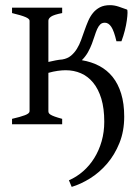

<svg xmlns="http://www.w3.org/2000/svg" viewBox="-20 -484 546 748"><path d="M222.2 -454.1V-433.1Q189.9 -426.8 179.2 -419.4Q168.5 -412.1 168.5 -403.3V-242.7Q183.1 -246.1 197 -248.8Q210.9 -251.5 223.1 -252.4Q243.2 -255.9 256.6 -267.1Q270 -278.3 279.5 -293.7Q289.1 -309.1 295.9 -327.9Q302.7 -346.7 309.3 -365.5Q315.9 -384.3 323.5 -402.1Q331.1 -419.9 342.3 -433.6Q353.5 -447.3 369.4 -455.6Q385.3 -463.9 408.7 -463.9Q424.8 -463.9 441.9 -458.3Q459 -452.6 474.6 -446.8Q477.1 -445.8 476.8 -434.1Q476.6 -422.4 474.1 -404.5Q471.7 -386.7 466.3 -365.2Q460.9 -343.8 453.1 -323.2H433.6Q424.3 -363.3 413.6 -379.4Q402.8 -395.5 388.7 -395.5Q377.4 -395.5 370.6 -388.9Q363.8 -382.3 358.6 -370.8Q353.5 -359.4 348.9 -344.7Q344.2 -330.1 338.1 -313.7Q332 -297.4 322.8 -280.8Q313.5 -264.2 298.8 -249.5Q336.4 -243.2 366.9 -227.1Q397.5 -210.9 418.9 -184.1Q440.4 -157.2 452.1 -118.9Q463.9 -80.6 463.9 -29.8Q463.9 27.3 445.3 73.2Q426.8 119.1 397.2 153.6Q367.7 188 331.3 210.7Q294.9 233.4 259.3 244.1L248.5 218.3Q278.3 205.6 303.7 183.3Q329.1 161.1 347.4 131.6Q365.7 102.1 376 66.2Q386.2 30.3 386.2 -9.8Q386.2 -61.5 374.8 -99.4Q363.3 -137.2 343 -161.9Q322.8 -186.5 295.4 -198.5Q268.1 -210.4 235.8 -210.4Q222.2 -210.4 204.8 -208Q187.5 -205.6 168.5 -200.2V-50.8Q168.5 -46.9 170.2 -43.7Q171.9 -40.5 177.2 -37.1Q182.6 -33.7 193.4 -29.8Q204.1 -25.9 222.2 -21V0H26.9V-21Q59.1 -28.3 77.1 -35.2Q95.2 -42 95.2 -50.8V-403.3Q95.2 -410.6 79.3 -417.5Q63.5 -424.3 26.9 -433.1V-454.1Z"/></svg>

Font: Noto Serif Devanagari
Style: Bold
Weight: 700
Designer: Monotype Design Team
Foundry: Monotype Imaging Inc.
Version: Version 1.01